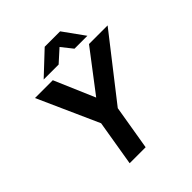

<svg xmlns="http://www.w3.org/2000/svg" viewBox="-235 -1036 1189 1189"><g transform="rotate(-45 360.0 -441.0)"><path d="M263 -300 84 -700H240L354 -434L557 -700H720L402 -293L353 0H213ZM351 -882H486L586 -743H473L415 -816L334 -743H203Z"/></g></svg>

Font: Oak Sans
Style: Bold Italic
Weight: 700
Italic angle: -9.5°
Foundry: Erik Kennedy, Walven
Version: Version 1.000